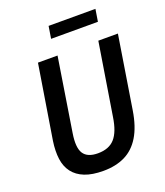

<svg xmlns="http://www.w3.org/2000/svg" viewBox="-159 -990 950 1106"><g transform="rotate(-20 315.5 -436.5)"><path d="M283 10Q215 10 169.5 -8Q124 -26 98 -60Q72 -94 65.5 -142.5Q59 -191 68 -252L141 -705H261L190 -256Q176 -170 200 -133Q224 -96 288 -96Q356 -96 391.5 -136Q427 -176 440 -263L511 -705H631L560 -260Q545 -165 508.5 -105Q472 -45 415.5 -17.5Q359 10 283 10ZM259 -808 271 -883H558L546 -808Z"/></g></svg>

Font: Nunito Sans 10pt Condensed
Style: Bold Italic
Weight: 700
Width: 3
Italic angle: -9°
Designer: Vernon Adams
Foundry: Vernon Adams
Version: Version 3.101;gftools[0.9.27]